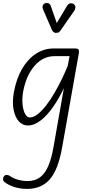

<svg xmlns="http://www.w3.org/2000/svg" viewBox="-35 -821 587 1270"><path d="M149 9Q114.5 9 89.5 -18.5Q64.5 -46 54.8 -95.8Q45 -145.5 57 -212Q73.5 -301.5 111.2 -366Q149 -430.5 202.8 -465.5Q256.5 -500.5 320.5 -500.5H460.5Q479.5 -500.5 484.5 -493Q489.5 -485.5 486.5 -468.5L376 154Q350 301.5 294.5 365Q239 428.5 144 428.5Q99 428.5 59.8 416Q20.5 403.5 -6 382.5Q-14.5 375.5 -15 364.2Q-15.5 353 -6.5 342.5Q-1 335.5 9.2 335.8Q19.5 336 30.5 343Q51 358.5 83 367.5Q115 376.5 146.5 376.5Q196 376.5 229.2 352.2Q262.5 328 284 278Q305.5 228 319 151L387.5 -238Q355 -169 315.8 -113Q276.5 -57 234 -24Q191.5 9 149 9ZM118 -214.5Q110 -165.5 114.5 -126.8Q119 -88 132 -66Q145 -44 161.5 -44Q187 -44 215 -66.2Q243 -88.5 271.5 -125.5Q300 -162.5 326.2 -207.8Q352.5 -253 375 -299.8Q397.5 -346.5 413.5 -387L425 -449.5H325Q249.5 -449.5 193.8 -385.8Q138 -322 118 -214.5ZM332.5 -603.5Q328 -603.5 320.8 -608.2Q313.5 -613 309.5 -621L252.5 -752.5Q243 -773 248.2 -784.8Q253.5 -796.5 263.5 -799.5Q277 -803.5 287.5 -798.2Q298 -793 301.5 -780L340.5 -668.5L406.5 -779Q418 -798.5 431.8 -799.2Q445.5 -800 454 -793Q464 -783.5 463.8 -772Q463.5 -760.5 456 -749.5L365 -619Q356.5 -606.5 348.2 -605Q340 -603.5 332.5 -603.5Z"/></svg>

Font: Edu VIC WA NT Hand Pre
Style: Regular
Weight: 400
Designer: Tina and Corey Anderson, Eben Sorkin, Mirko Velimirovic
Foundry: Google for Education
Version: Version 1.000